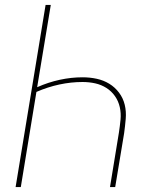

<svg xmlns="http://www.w3.org/2000/svg" viewBox="-20 -755 640 775"><path d="M43 0 164 -735H185L130 -403Q175 -423 221.5 -433Q268 -443 313 -443Q343 -443 370.5 -437Q398 -431 421 -417Q444 -403 460.5 -381Q477 -359 483.5 -332Q490 -305 487.5 -275.5Q485 -246 481 -217L445 0H424L460 -220Q464 -246 466.5 -272Q469 -298 463.5 -322.5Q458 -347 444 -367Q430 -387 409.5 -400Q389 -413 364.5 -418.5Q340 -424 313 -424Q267 -424 220 -414Q173 -404 127 -384L64 0Z"/></svg>

Font: Iosevka Aile Thin Oblique
Style: Regular
Weight: 100
Italic angle: -9°
Designer: Belleve Invis
Foundry: Belleve Invis
Version: Version 31.1.0; ttfautohint (v1.8.4)